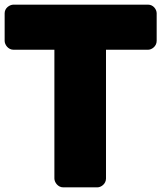

<svg xmlns="http://www.w3.org/2000/svg" viewBox="-38 -768 694 826"><path d="M599 -554C615 -554 636 -569 636 -592V-711C636 -727 622 -748 599 -748H20C4 -748 -18 -734 -18 -711V-592C-18 -576 -3 -554 20 -554H196V0C196 16 211 38 234 38H381C397 38 418 23 418 0V-554Z"/></svg>

Font: Asimov Print
Style: E
Weight: 500
Designer: Google
Version: Version 2.000980; 2014